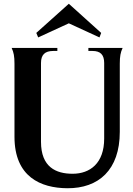

<svg xmlns="http://www.w3.org/2000/svg" viewBox="-20 -977 707 1021"><path d="M338 24C504 25 617 -73 617 -276V-638C617 -678 621 -698 632 -722H450V-706H472C514 -706 534 -686 534 -642V-240C534 -109 459 -53 366 -53C278 -53 198 -88 198 -223V-642C198 -686 219 -706 263 -706H285V-722H42C53 -698 57 -678 57 -638V-250C57 -36 197 23 338 24ZM183 -778 346 -853 509 -778 518 -802 346 -957 173 -802Z"/></svg>

Font: Sinistre
Style: Bold
Weight: 700
Designer: Jules Durand
Foundry: Collletttivo
Version: Version 69.420;Glyphs 3.2 (3217)